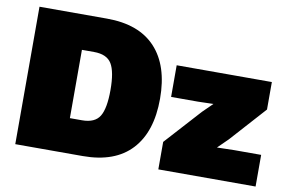

<svg xmlns="http://www.w3.org/2000/svg" viewBox="-71 -784 1362 908"><g transform="rotate(10 610.0 -330.0)"><path d="M374 -660Q528 -660 607.5 -574.5Q687 -489 687 -330Q687 -171 607.5 -85.5Q528 0 374 0H50V-660ZM737 0V-132L893 -304L940 -350L867 -348H737V-500H1194V-368L1041 -198L992 -150L1074 -152H1204V0ZM341 -166Q403 -166 426 -204Q449 -242 449 -330Q449 -418 426 -456Q403 -494 341 -494H283V-166Z"/></g></svg>

Font: Elaine Sans Black
Style: Regular
Weight: 900
Designer: Wei Huang
Foundry: Wei Huang
Version: Version 2.001;December 24, 2019;FontCreator 12.0.0.2547 64-b